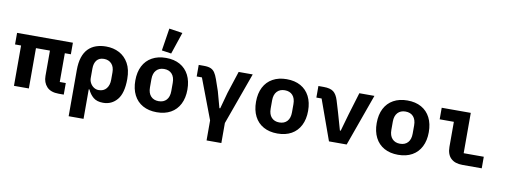

<svg xmlns="http://www.w3.org/2000/svg" viewBox="-75 -1248 4950 1880"><g transform="rotate(10 2400.0 -308.0)"><path d="M80 -401H20V-516H575V-401H515V-115H575V0H525Q444.6 0 405.8 -42Q367 -84 367 -149V-401H228V0H80Z M659 -258Q659 -333 676.5 -386Q694 -439 726.5 -472Q759 -505 804 -520.5Q849 -536 903 -536Q976 -536 1034 -505.5Q1092 -475 1126.5 -413.5Q1161 -352 1161 -258Q1161 -118 1107 -53Q1053 12 967 12Q905 12 869.5 -18Q834 -48 814 -94H807V200H659ZM903 -103Q953 -103 980 -136.5Q1007 -170 1007 -224V-298Q1007 -352 978.5 -382.5Q950 -413 903 -413Q856 -413 831.5 -383Q807 -353 807 -299V-206Q807 -179 820 -155.5Q833 -132 855 -117.5Q877 -103 903 -103Z M1500 12Q1420 12 1361.5 -20.5Q1303 -53 1272 -114Q1241 -175 1241 -258Q1241 -342 1272 -402.5Q1303 -463 1361.5 -495.5Q1420 -528 1500 -528Q1581 -528 1639 -495.5Q1697 -463 1728 -402.5Q1759 -342 1759 -258Q1759 -175 1728 -114Q1697 -53 1639 -20.5Q1581 12 1500 12ZM1500 -98Q1550 -98 1578 -129Q1606 -160 1606 -217V-299Q1606 -356 1578 -387Q1550 -418 1500 -418Q1451 -418 1422.5 -387Q1394 -356 1394 -299V-217Q1394 -160 1422.5 -129Q1451 -98 1500 -98ZM1541 -579 1446 -593 1481 -816 1614 -796Z M2030 0 1878 -401H1826V-516H1878Q1920 -516 1945 -505.5Q1970 -495 1986 -471.5Q2002 -448 2016 -408L2055 -295L2099 -134H2107L2151 -295L2223 -516H2363L2177 0V199H2030Z M2700 12Q2620 12 2561.5 -20.5Q2503 -53 2472 -114Q2441 -175 2441 -258Q2441 -342 2472 -402.5Q2503 -463 2561.5 -495.5Q2620 -528 2700 -528Q2781 -528 2839 -495.5Q2897 -463 2928 -402.5Q2959 -342 2959 -258Q2959 -175 2928 -114Q2897 -53 2839 -20.5Q2781 12 2700 12ZM2700 -98Q2750 -98 2778 -129Q2806 -160 2806 -217V-299Q2806 -356 2778 -387Q2750 -418 2700 -418Q2651 -418 2622.5 -387Q2594 -356 2594 -299V-217Q2594 -160 2622.5 -129Q2651 -98 2700 -98Z M3212 0 3068 -401H3016V-516H3068Q3134 -516 3166 -491.5Q3198 -467 3216 -408L3250 -295L3299 -123H3307L3356 -295L3423 -516H3573L3388 0Z M3900 12Q3820 12 3761.5 -20.5Q3703 -53 3672 -114Q3641 -175 3641 -258Q3641 -342 3672 -402.5Q3703 -463 3761.5 -495.5Q3820 -528 3900 -528Q3981 -528 4039 -495.5Q4097 -463 4128 -402.5Q4159 -342 4159 -258Q4159 -175 4128 -114Q4097 -53 4039 -20.5Q3981 12 3900 12ZM3900 -98Q3950 -98 3978 -129Q4006 -160 4006 -217V-299Q4006 -356 3978 -387Q3950 -418 3900 -418Q3851 -418 3822.5 -387Q3794 -356 3794 -299V-217Q3794 -160 3822.5 -129Q3851 -98 3900 -98Z M4731 0H4539Q4463 0 4423 -39Q4383 -78 4383 -153V-401H4242V-516H4531V-115H4731Z"/></g></svg>

Font: Lilex
Style: Regular
Weight: 400
Monospace: yes
Designer: Mike Abbink, Paul van der Laan, Pieter van Rosmalen, Mikhael Khrustik
Foundry: Mikhael Khrustik
Version: Version 2.510